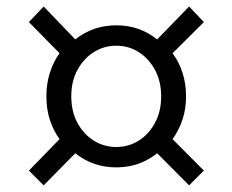

<svg xmlns="http://www.w3.org/2000/svg" viewBox="-20 -659 707 584"><path d="M112.8 -95.2 67.9 -140.1 161.1 -235.8Q142.1 -262.2 131.6 -294.7Q121.1 -327.1 121.1 -366.2Q121.1 -404.3 131.6 -437.5Q142.1 -470.7 161.1 -497.1L67.9 -591.8L112.8 -639.2L209 -539.1Q262.7 -582 334 -582Q404.3 -582 458 -539.1L555.2 -639.2L600.1 -591.8L504.9 -497.1Q524.4 -470.7 535.2 -437.5Q545.9 -404.3 545.9 -366.2Q545.9 -327.1 534.9 -294.7Q523.9 -262.2 504.9 -235.8L600.1 -140.1L555.2 -95.2L458 -192.9Q404.3 -149.9 334 -149.9Q262.7 -149.9 209 -192.9ZM334 -211.9Q371.1 -211.9 401.9 -231.2Q432.6 -250.5 451.4 -285.2Q470.2 -319.8 470.2 -366.2Q470.2 -411.6 451.4 -446.3Q432.6 -481 401.9 -500.5Q371.1 -520 334 -520Q296.4 -520 265.4 -500.5Q234.4 -481 215.6 -446.3Q196.8 -411.6 196.8 -366.2Q196.8 -319.8 215.6 -285.2Q234.4 -250.5 265.4 -231.2Q296.4 -211.9 334 -211.9Z"/></svg>

Font: Shanggu Mono N
Style: Regular
Weight: 350
Designer: GuiWonder
Version: Version 1.021